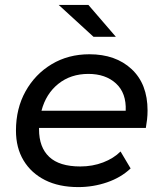

<svg xmlns="http://www.w3.org/2000/svg" viewBox="-20 -756 663 782"><path d="M299 6Q220 6 163.5 -22.5Q107 -51 76 -102.5Q45 -154 45 -224Q45 -314 84 -384Q123 -454 190.5 -494.5Q258 -535 344 -535Q451 -535 516 -474.5Q581 -414 581 -306Q581 -287 579 -269.5Q577 -252 574 -235H139Q139 -232 139 -229Q139 -156 180.5 -117Q222 -78 307 -78Q357 -78 400 -94.5Q443 -111 471 -139L512 -70Q473 -33 416.5 -13.5Q360 6 299 6ZM149 -305H492Q495 -377 452.5 -416Q410 -455 340 -455Q268 -455 217.5 -414.5Q167 -374 149 -305ZM361 -606 219 -736H340L452 -606Z"/></svg>

Font: Montserrat Medium
Style: Italic
Weight: 500
Italic angle: -11.3°
Designer: Julieta Ulanovsky
Foundry: Julieta Ulanovsky
Version: Version 9.000; ttfautohint (v1.8.4.7-5d5b)